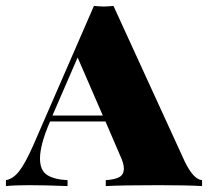

<svg xmlns="http://www.w3.org/2000/svg" viewBox="-37 -628 702 648"><path d="M645 -20V0Q594 -3 498 -3Q377 -3 320 0V-20Q351 -22 366 -30.5Q381 -39 381 -59Q381 -77 368 -104L319 -218H132Q98 -140 98 -93Q98 -53 122 -37.5Q146 -22 191 -20V0Q116 -3 60 -3Q13 -3 -17 0V-20Q7 -24 27.5 -50Q48 -76 75 -137L280 -608Q302 -606 313 -606Q324 -606 346 -608L586 -84Q616 -22 645 -20ZM310 -238 225 -434 140 -238Z"/></svg>

Font: Playfair Display SC Black
Style: Regular
Weight: 900
Designer: Claus Eggers Sørensen
Foundry: Claus Eggers Sørensen
Version: Version 1.200; ttfautohint (v1.6)